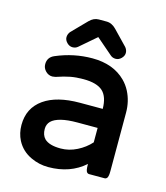

<svg xmlns="http://www.w3.org/2000/svg" viewBox="-108 -781 765 885"><g transform="rotate(15 274.5 -339.0)"><path d="M377.9 -213.9H281.2Q234.4 -213.9 203.6 -206.1Q172.9 -198.2 158.2 -183.6Q143.6 -168.9 143.6 -146.5Q143.6 -117.2 159.7 -100.6Q182.6 -78.1 237.3 -78.1Q277.3 -78.1 314.9 -97.2Q351.6 -115.7 377.9 -145ZM35.2 -136.7Q35.2 -217.3 98.1 -261.7Q159.2 -304.7 269.5 -304.7H377.9Q377.4 -361.8 350.1 -387.7Q321.8 -414.1 256.8 -414.1Q222.7 -414.1 195.1 -408.9Q167.5 -403.8 128.9 -390.6L114.7 -388.7H114.3Q96.2 -388.7 82.3 -402.6Q68.4 -416.5 68.4 -435.5Q68.4 -468.8 100.1 -481.9Q183.6 -517.6 272.5 -517.6Q372.6 -517.6 431.2 -459Q450.2 -439.9 462.9 -415.5Q486.3 -370.1 486.3 -315.4V-39.1Q486.3 -23.9 485.1 -17.3Q483.9 -10.7 482.7 -7.6Q481.4 -4.4 479.5 -2.7Q477.5 -1 476.1 0Q473.1 2 469.7 2H394.5Q389.2 2 385.3 -2Q381.3 -5.9 379.6 -14.9Q377.9 -23.9 377.9 -39.1V-42Q308.6 19.5 204.1 19.5Q160.2 19.5 121.1 1Q74.7 -20.5 51.8 -64.5Q35.2 -97.2 35.2 -136.7ZM140.6 -607.4Q209 -677.7 209.5 -677.7Q229.5 -698.2 253.9 -698.2H291Q316.4 -698.2 337.4 -676.3L404.3 -606.9Q414.1 -594.7 414.1 -581.1Q414.1 -566.9 402.1 -554.9Q390.1 -543 375.5 -543Q360.8 -543 350.6 -551.8L272.5 -619.1L194.3 -551.8Q184.1 -543 169.4 -543Q154.8 -543 142.8 -554.9Q130.9 -566.9 130.9 -580.8Q130.9 -594.7 140.6 -607.4Z"/></g></svg>

Font: YuPearl-SemiBold
Style: SemiBold
Weight: 600
Designer: Max Yao
Foundry: Max-Everyday
Version: Version 1.011; ttfautohint (v1.8.3)